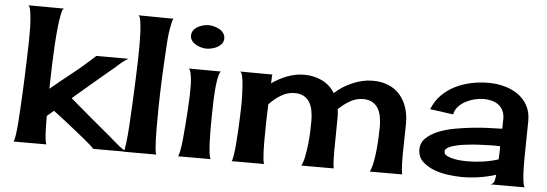

<svg xmlns="http://www.w3.org/2000/svg" viewBox="-48 -857 2880 1010"><g transform="rotate(5 1392.0 -351.5)"><path d="M334 -248Q386.7 -202.1 439.9 -157.7Q493.2 -113.3 546.9 -68.4Q570.3 -48.8 594.7 -27.3Q619.1 -5.9 646.5 7.8H469.7Q466.8 2.9 451.2 -11.2Q435.5 -25.4 413.6 -43Q391.6 -60.5 366.2 -81.1Q340.8 -101.6 317.4 -120.1Q293.9 -138.7 274.9 -152.8Q255.9 -167 247.1 -173.8L211.9 -143.6Q211.9 -132.8 211.9 -110.8Q211.9 -88.9 212.9 -65.4Q213.9 -42 216.3 -21.5Q218.8 -1 222.7 5.9H49.8Q53.7 -1 57.6 -25.4Q61.5 -49.8 64.5 -85.9Q67.4 -122.1 69.8 -166.5Q72.3 -210.9 74.7 -257.8Q77.1 -304.7 78.6 -351.1Q80.1 -397.5 81.5 -437Q83 -476.6 83.5 -506.8Q84 -537.1 84 -551.8Q84 -561.5 84 -586.4Q84 -611.3 82 -638.2Q80.1 -665 76.2 -687.5Q72.3 -710 65.4 -714.8L252 -713.9Q244.1 -709 238.3 -679.7Q232.4 -650.4 228 -607.9Q223.6 -565.4 220.7 -515.1Q217.8 -464.8 216.3 -418.9Q214.8 -373 213.9 -336.9Q212.9 -300.8 212.9 -287.1Q270.5 -335 329.6 -381.8Q388.7 -428.7 443.4 -480.5H614.3Q588.9 -466.8 566.9 -446.3Q544.9 -425.8 522.5 -408.2Q474.6 -367.2 427.7 -328.1Q380.9 -289.1 334 -248Z M665 -535.2Q665 -543.9 665 -570.8Q665 -597.7 663.6 -627.9Q662.1 -658.2 658.2 -683.1Q654.3 -708 646.5 -712.9L833 -710.9Q828.1 -710 825.7 -699.2Q823.2 -688.5 822.3 -684.6Q811.5 -635.7 808.6 -585.4Q805.7 -535.2 802.7 -485.4Q797.9 -402.3 795.4 -321.3Q793 -240.2 793 -157.2Q793 -149.4 793 -124.5Q793 -99.6 793.9 -72.3Q794.9 -44.9 796.9 -21Q798.8 2.9 803.7 8.8H630.9Q635.7 1 640.6 -38.6Q645.5 -78.1 648.9 -133.3Q652.3 -188.5 655.3 -252.4Q658.2 -316.4 660.6 -374Q663.1 -431.6 664.1 -475.6Q665 -519.5 665 -535.2Z M933.6 -457 1105.5 -456.1Q1100.6 -455.1 1098.1 -447.8Q1095.7 -440.4 1093.8 -436.5Q1086.9 -412.1 1083.5 -377.4Q1080.1 -342.8 1078.6 -305.2Q1077.1 -267.6 1076.7 -232.4Q1076.2 -197.3 1076.2 -170.9Q1076.2 -162.1 1076.2 -135.3Q1076.2 -108.4 1077.6 -78.1Q1079.1 -47.9 1082 -22.9Q1085 2 1090.8 7.8H918Q922.9 1 927.7 -24.4Q932.6 -49.8 936 -85Q939.5 -120.1 942.4 -160.6Q945.3 -201.2 947.8 -237.8Q950.2 -274.4 951.2 -303.2Q952.1 -332 952.1 -342.8Q952.1 -348.6 952.1 -366.2Q952.1 -383.8 950.2 -402.8Q948.2 -421.9 944.3 -438Q940.4 -454.1 933.6 -457ZM1018.6 -693.4Q1031.2 -693.4 1046.9 -689.5Q1062.5 -685.5 1075.7 -678.2Q1088.9 -670.9 1097.7 -658.7Q1106.4 -646.5 1106.4 -630.9Q1106.4 -615.2 1097.7 -603.5Q1088.9 -591.8 1075.7 -584.5Q1062.5 -577.1 1046.9 -573.2Q1031.2 -569.3 1018.6 -569.3Q1004.9 -569.3 989.7 -573.2Q974.6 -577.1 961.4 -584.5Q948.2 -591.8 939.5 -603.5Q930.7 -615.2 930.7 -630.9Q930.7 -646.5 939.5 -658.7Q948.2 -670.9 961.4 -678.2Q974.6 -685.5 989.7 -689.5Q1004.9 -693.4 1018.6 -693.4Z M1929.7 0Q1939.5 -17.6 1945.8 -49.8Q1952.1 -82 1955.6 -117.2Q1959 -152.3 1960.4 -186Q1961.9 -219.7 1961.9 -240.2Q1961.9 -265.6 1957.5 -290.5Q1953.1 -315.4 1942.4 -334.5Q1931.6 -353.5 1912.1 -365.2Q1892.6 -377 1862.3 -377Q1825.2 -377 1792 -357.4Q1758.8 -337.9 1733.4 -312.5Q1736.3 -290 1736.3 -269.5Q1736.3 -225.6 1735.4 -182.6Q1734.4 -139.6 1734.4 -95.7Q1734.4 -71.3 1734.9 -47.4Q1735.4 -23.4 1739.3 0H1568.4Q1578.1 -17.6 1584.5 -49.8Q1590.8 -82 1594.7 -117.2Q1598.6 -152.3 1599.6 -186Q1600.6 -219.7 1600.6 -240.2Q1600.6 -265.6 1596.2 -290.5Q1591.8 -315.4 1581.1 -334.5Q1570.3 -353.5 1550.8 -365.2Q1531.2 -377 1501 -377Q1461.9 -377 1427.2 -355.5Q1392.6 -334 1367.2 -305.7Q1365.2 -260.7 1364.3 -215.8Q1363.3 -170.9 1363.3 -125Q1363.3 -118.2 1363.3 -98.1Q1363.3 -78.1 1364.3 -55.7Q1365.2 -33.2 1367.2 -14.2Q1369.1 4.9 1374 8.8H1201.2Q1205.1 3.9 1209 -19Q1212.9 -42 1215.8 -73.7Q1218.8 -105.5 1220.7 -142.1Q1222.7 -178.7 1224.1 -211.9Q1225.6 -245.1 1226.1 -270.5Q1226.6 -295.9 1226.6 -305.7Q1226.6 -313.5 1226.1 -338.4Q1225.6 -363.3 1223.6 -390.1Q1221.7 -417 1217.3 -439.5Q1212.9 -461.9 1204.1 -464.8L1375 -463.9Q1373 -453.1 1373 -440.9Q1373 -428.7 1372.1 -417Q1408.2 -443.4 1452.6 -460.4Q1497.1 -477.5 1543 -477.5Q1591.8 -477.5 1635.3 -457.5Q1678.7 -437.5 1705.1 -394.5Q1743.2 -430.7 1797.4 -454.1Q1851.6 -477.5 1904.3 -477.5Q1951.2 -477.5 1987.3 -462.4Q2023.4 -447.3 2047.9 -419.4Q2072.3 -391.6 2085 -353.5Q2097.7 -315.4 2097.7 -269.5Q2097.7 -225.6 2096.2 -182.6Q2094.7 -139.6 2094.7 -95.7Q2094.7 -71.3 2095.7 -47.4Q2096.7 -23.4 2100.6 0Z M2568.4 11.7Q2585 6.8 2588.9 -10.3Q2592.8 -27.3 2593.8 -41Q2549.8 -27.3 2504.9 -20.5Q2460 -13.7 2415 -13.7Q2385.7 -13.7 2345.2 -18.6Q2304.7 -23.4 2268.1 -37.1Q2231.4 -50.8 2205.6 -75.2Q2179.7 -99.6 2179.7 -139.6Q2179.7 -173.8 2204.6 -198.2Q2229.5 -222.7 2268.6 -238.8Q2307.6 -254.9 2356.4 -263.7Q2405.3 -272.5 2452.1 -277.3Q2499 -282.2 2540 -283.2Q2581.1 -284.2 2604.5 -285.2Q2604.5 -298.8 2605 -311.5Q2605.5 -324.2 2605.5 -337.9Q2605.5 -362.3 2596.7 -380.4Q2587.9 -398.4 2572.8 -410.2Q2557.6 -421.9 2537.1 -427.2Q2516.6 -432.6 2494.1 -432.6Q2472.7 -432.6 2447.8 -426.8Q2422.9 -420.9 2400.4 -409.2Q2377.9 -397.5 2361.3 -379.4Q2344.7 -361.3 2340.8 -337.9L2217.8 -354.5Q2235.4 -399.4 2266.6 -430.7Q2297.9 -461.9 2337.4 -481.4Q2377 -501 2421.9 -510.3Q2466.8 -519.5 2511.7 -519.5Q2554.7 -519.5 2595.2 -508.8Q2635.7 -498 2667.5 -476.1Q2699.2 -454.1 2718.3 -419.9Q2737.3 -385.7 2737.3 -338.9Q2737.3 -289.1 2735.8 -239.7Q2734.4 -190.4 2734.4 -140.6Q2734.4 -131.8 2734.4 -108.9Q2734.4 -85.9 2735.8 -61Q2737.3 -36.1 2740.2 -15.1Q2743.2 5.9 2749 11.7ZM2312.5 -139.6Q2312.5 -125 2328.1 -117.2Q2343.8 -109.4 2364.7 -105Q2385.7 -100.6 2406.2 -99.6Q2426.8 -98.6 2435.5 -98.6Q2476.6 -98.6 2518.6 -104.5Q2560.5 -110.4 2599.6 -123Q2600.6 -140.6 2601.1 -158.2Q2601.6 -175.8 2601.6 -192.4L2576.2 -193.4Q2567.4 -193.4 2544.4 -192.9Q2521.5 -192.4 2492.2 -190.9Q2462.9 -189.5 2431.2 -186Q2399.4 -182.6 2373 -176.8Q2346.7 -170.9 2329.6 -161.6Q2312.5 -152.3 2312.5 -139.6Z"/></g></svg>

Font: Cherry Cream Soda
Style: Regular
Weight: 400
Designer: Font Diner, Inc
Foundry: Font Diner, Inc
Version: Version 1.000